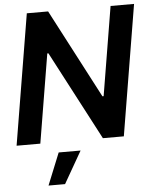

<svg xmlns="http://www.w3.org/2000/svg" viewBox="-62 -779 851 1066"><g transform="rotate(-5 363.0 -246.5)"><path d="M725.6 -727.5 605 0H488.3L228 -495.6H221.7L139.6 0H7.3L127.9 -727.5H246.6L505.9 -231.9H512.7L594.7 -727.5ZM164.6 235.8 236.8 57.6H358.9L256.8 235.8Z"/></g></svg>

Font: Inter Tight SemiBold
Style: Italic
Weight: 600
Italic angle: -9.39999°
Designer: Rasmus Andersson
Foundry: rsms
Version: Version 3.004